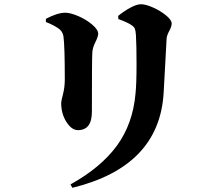

<svg xmlns="http://www.w3.org/2000/svg" viewBox="-20 -813 1040 907"><path d="M752.9 -372.1Q731.4 -25.9 321.8 74.2L313 58.1Q456.5 -21.5 532 -124.5Q607.4 -227.5 620.1 -370.1Q625 -415.5 625 -508.5Q625 -601.6 622.1 -647.9Q620.6 -669.4 616.7 -678.2Q612.8 -687 599.1 -695.8Q581.5 -707.5 539.1 -723.1L538.1 -737.8Q564 -759.3 594.7 -776.1Q625.5 -793 646 -793Q668 -793 702.4 -777.8Q736.8 -762.7 763.9 -740.7Q791 -718.8 791 -702.1Q791 -688 779.5 -666.7Q768.1 -645.5 767.1 -630.9Q765.1 -601.1 760 -501Q754.9 -400.9 752.9 -372.1ZM256.8 -678.2Q231.4 -695.8 196.8 -709V-724.1Q251.5 -752.9 288.1 -752.9Q312 -752.9 348.9 -737.3Q385.7 -721.7 414.8 -697.5Q443.8 -673.3 443.8 -653.8Q443.8 -640.1 430.4 -613.5Q417 -586.9 416 -564Q414.1 -534.7 414.1 -285.2Q414.1 -198.2 348.1 -198.2Q318.4 -198.2 293.7 -237.1Q269 -275.9 269 -327.1Q269 -335 277.6 -368.2Q286.1 -401.4 286.1 -437Q286.1 -594.7 279.8 -641.1Q275.9 -665 256.8 -678.2Z"/></svg>

Font: Noto Serif JP Black
Style: Regular
Weight: 900
Designer: Ryoko NISHIZUKA  (kana & ideographs); Frank Grießhammer (Latin, Greek & Cyrillic); Wenlong ZHANG  (bopomofo); Sandoll Co
Foundry: Adobe Systems Incorporated
Version: Version 1.001;PS 1.001;hotconv 16.6.54;makeotf.lib2.5.65590